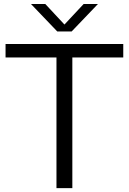

<svg xmlns="http://www.w3.org/2000/svg" viewBox="-20 -966 662 986"><path d="M270 0V-671H8.5V-740H613V-671H351.5V0ZM274 -804.5 139 -945.5H212.5L311 -840L409.5 -945.5H483L348 -804.5Z"/></svg>

Font: Encode Sans Semi Expanded
Style: Regular
Weight: 400
Width: 6
Designer: Multiple Designers
Foundry: Impallari Type
Version: Version 3.000; ttfautohint (v1.8.3) -l 8 -r 50 -G 200 -x 14 